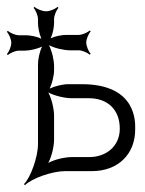

<svg xmlns="http://www.w3.org/2000/svg" viewBox="-78 -500 425 561"><path d="M63 -24C73 -42 80 -73 80 -92V-162C80 -181 73 -212 63 -230C81 -220 112 -213 131 -213H182C235 -213 272 -181 272 -124C272 -75 235 -41 182 -41H131C112 -41 81 -34 63 -24ZM-58 -342 -55 -339C-49 -345 -33 -352 -23 -352H-6C8 -352 31 -357 45 -364C38 -350 33 -327 33 -313V-79C33 -42 12 18 -8 38L-5 41C15 21 75 0 112 0H191C265 0 318 -48 317 -124C317 -141 323 -254 161 -254H121C105 -254 81 -248 67 -241C74 -255 80 -279 80 -295V-306C80 -324 74 -351 65 -368C82 -359 109 -353 127 -353H152C162 -353 178 -346 184 -340L187 -343C181 -349 174 -365 174 -376C174 -386 181 -402 187 -408L184 -411C178 -405 162 -398 152 -398H115C102 -398 82 -394 70 -388C76 -400 80 -420 80 -433V-444C80 -455 87 -471 93 -477L90 -480C84 -474 68 -467 57 -467C45 -467 29 -474 23 -480L20 -477C26 -471 33 -455 33 -444V-432C33 -420 37 -400 43 -387C30 -393 10 -397 -2 -397H-23C-33 -397 -49 -404 -55 -410L-58 -407C-52 -401 -45 -385 -45 -375C-45 -364 -52 -348 -58 -342Z"/></svg>

Font: Armata Saber
Style: Rg
Weight: 400
Designer: Jasper
Foundry: Cannot Into Space Fonts
Version: Version 0.970